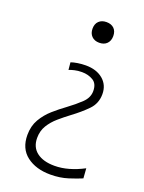

<svg xmlns="http://www.w3.org/2000/svg" viewBox="-144 -616 673 896"><g transform="rotate(20 193.0 -168.0)"><path d="M226 -444.5Q202.5 -444.5 188.5 -458.5Q174.5 -472.5 174.5 -496Q174.5 -520 188.5 -533.5Q202.5 -547 226 -547Q250 -547 263.8 -533.5Q277.5 -520 277.5 -496Q277.5 -472.5 263.8 -458.5Q250 -444.5 226 -444.5ZM222 211.5Q150 211.5 104.2 176.5Q58.5 141.5 58.5 74Q58.5 29.5 78 -4Q97.5 -37.5 127 -63.5Q156.5 -89.5 187 -111.5Q223 -138 250.2 -164Q277.5 -190 277.5 -223Q277.5 -259.5 253.8 -274Q230 -288.5 198 -288.5Q177.5 -288.5 161.2 -284.5Q145 -280.5 135 -276.5L131.5 -313Q143.5 -317.5 163.8 -320.8Q184 -324 204.5 -324Q257.5 -324 290 -296.8Q322.5 -269.5 322.5 -224Q322.5 -177 290.5 -144.8Q258.5 -112.5 218.5 -83Q190.5 -62 164.8 -39.8Q139 -17.5 122.5 9.5Q106 36.5 106 71.5Q106 117.5 138 142Q170 166.5 226 166.5Q261 166.5 297 156.2Q333 146 370 126.5L373.5 175.5Q349 186 309.2 198.8Q269.5 211.5 222 211.5Z"/></g></svg>

Font: Commissioner ExtraLight
Style: Regular
Weight: 200
Designer: Kostas Bartsokas
Foundry: Kostas Bartsokas
Version: Version 1.000; ttfautohint (v1.8.3)